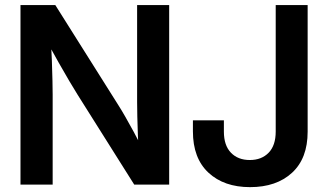

<svg xmlns="http://www.w3.org/2000/svg" viewBox="-20 -748 1328 778"><path d="M63 0V-727.5H204.1L459 -322.8Q470.7 -304.7 487.1 -276.1Q503.4 -247.6 521.5 -214.4Q539.6 -181.2 556.6 -147.5L542.5 -123Q540.5 -155.8 538.8 -196.8Q537.1 -237.8 536.4 -275.1Q535.6 -312.5 535.6 -334.5V-727.5H665.5V0H523.9L294.4 -364.3Q280.3 -387.2 260.7 -419.9Q241.2 -452.6 217.3 -495.1Q193.4 -537.6 165.5 -588.4L185.5 -603Q188.5 -548.8 190.2 -502.2Q191.9 -455.6 192.6 -420.4Q193.4 -385.3 193.4 -364.7V0ZM993.2 10.3Q887.7 10.3 824.7 -48.3Q761.7 -106.9 761.7 -215.8V-260.3H887.2V-214.8Q887.2 -158.7 915.8 -129.2Q944.3 -99.6 992.2 -99.6Q1040 -99.6 1068.6 -129.2Q1097.2 -158.7 1097.2 -214.8V-727.5H1226.6V-214.4Q1226.6 -106 1163.3 -47.9Q1100.1 10.3 993.2 10.3Z"/></svg>

Font: Inter 28pt SemiBold
Style: Regular
Weight: 600
Designer: Rasmus Andersson
Foundry: rsms
Version: Version 4.001;git-66647c0bb